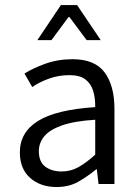

<svg xmlns="http://www.w3.org/2000/svg" viewBox="-20 -733 550 765"><path d="M205.1 12.2Q141.6 12.2 100.3 -23.9Q59.1 -60.1 59.1 -126Q59.1 -205.6 130.9 -250.7Q202.6 -295.9 359.4 -306.2Q359.9 -342.8 351.1 -371.3Q342.3 -399.9 320.1 -416.7Q297.9 -433.6 256.8 -433.6Q213.4 -433.6 175 -419.7Q136.7 -405.8 108.4 -386.2L77.6 -439.9Q110.4 -460.9 160.4 -479Q210.4 -497.1 269 -497.1Q357.9 -497.1 397 -444.3Q436 -391.6 436 -299.3V0H372.6L365.7 -58.6H363.8Q328.6 -29.8 291.7 -8.8Q254.9 12.2 205.1 12.2ZM225.6 -49.8Q261.7 -49.8 292.7 -67.1Q323.7 -84.5 359.4 -116.7V-255.9Q274.4 -250.5 225.6 -232.9Q176.8 -215.3 155.8 -189.2Q134.8 -163.1 134.8 -130.9Q134.8 -87.9 160.6 -68.8Q186.5 -49.8 225.6 -49.8ZM128.9 -573.2 222.7 -712.9H287.1L381.3 -573.2H325.2L256.8 -665H252.9L185.1 -573.2Z"/></svg>

Font: Varta Light
Style: Regular
Weight: 400
Version: Version 1.004